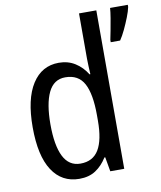

<svg xmlns="http://www.w3.org/2000/svg" viewBox="-86 -828 760 907"><g transform="rotate(-10 294.5 -375.0)"><path d="M222 10Q138 10 92 -60.5Q46 -131 46 -268Q46 -403 92 -475Q138 -547 220 -547Q264 -547 298 -525.5Q332 -504 354 -468H358Q357 -487 356 -507.5Q355 -528 355 -543V-760H438V0H371L359 -69H355Q332 -32 300 -11Q268 10 222 10ZM239 -60Q299 -60 327 -106.5Q355 -153 355 -246V-272Q355 -374 328 -424Q301 -474 238 -474Q183 -474 157 -420Q131 -366 131 -267Q131 -166 157.5 -113Q184 -60 239 -60ZM589 -750Q585 -730 574 -702Q563 -674 550 -646.5Q537 -619 524 -600H479V-611Q482 -625 487.5 -653.5Q493 -682 498 -712Q503 -742 504 -760H589Z"/></g></svg>

Font: Noto Sans Hebrew Condensed
Style: Regular
Weight: 400
Width: 3
Designer: Monotype Design Team
Foundry: Monotype Imaging Inc.
Version: Version 2.004; ttfautohint (v1.8.4.7-5d5b)